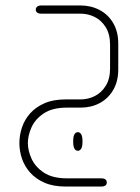

<svg xmlns="http://www.w3.org/2000/svg" viewBox="-20 -394 512 703"><path d="M226 259H351Q361 259 366 263Q371 267 371 275Q371 281 366 285Q361 289 351 289H220Q175 289 143 275Q111 261 90.5 238Q70 215 60.5 187Q51 159 51 130Q51 101 60.5 72.5Q70 44 90.5 21Q111 -2 143 -16Q175 -30 220 -30H275Q302 -30 326.5 -42Q351 -54 367 -79.5Q383 -105 383 -143V-230Q383 -269 367 -294.5Q351 -320 326.5 -332Q302 -344 275 -344H131Q121 -344 116 -348Q111 -352 111 -359Q111 -365 116 -369.5Q121 -374 131 -374H275Q313 -374 344.5 -357.5Q376 -341 394.5 -309.5Q413 -278 413 -234V-140Q413 -96 394.5 -64.5Q376 -33 345 -16.5Q314 0 276 0H226Q172 0 140.5 21Q109 42 95.5 72Q82 102 82 130Q82 157 95.5 187Q109 217 140.5 238Q172 259 226 259ZM248 122Q248 106 252.5 98Q257 90 265 90Q273 90 277.5 98Q282 106 282 122V126Q282 142 277.5 150Q273 158 265 158Q257 158 252.5 150Q248 142 248 126Z"/></svg>

Font: Beiruti ExtraLight
Style: Regular
Weight: 250
Designer: Arlette Boutros
Foundry: Boutros
Version: Version 1.41